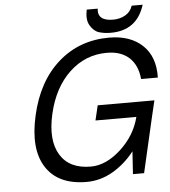

<svg xmlns="http://www.w3.org/2000/svg" viewBox="-60 -954 913 1029"><g transform="rotate(-5 396.5 -440.0)"><path d="M445 -900H504Q500 -867 519.5 -850.5Q539 -834 581 -834Q619 -834 648 -851Q676 -867 687 -900H746Q704 -765 563 -765Q528 -765 499 -774Q471 -783 452 -816Q434 -847 445 -900ZM123 -360Q164 -540 277.5 -640Q391 -740 551 -740Q665 -740 730.5 -678Q796 -616 793 -504H703Q696 -579 652 -619.5Q608 -660 532 -660Q416 -660 330.5 -579.5Q245 -499 213 -360Q181 -221 229.5 -140.5Q278 -60 394 -60Q476 -60 555.5 -132.5Q635 -205 660 -304H440L459 -384H764L745 -304L675 0H615L623 -122Q572 -57 505.5 -18.5Q439 20 365 20Q212 20 147 -80.5Q82 -181 123 -360Z"/></g></svg>

Font: Miedinger
Style: Italic
Weight: 400
Italic angle: -13°
Version: Version 001.000